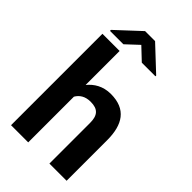

<svg xmlns="http://www.w3.org/2000/svg" viewBox="-277 -1025 1114 1114"><g transform="rotate(45 279.5 -468.0)"><path d="M282 -423C342 -423 366 -395 366 -334V0H507V-333C507 -460 458 -538 333 -538C268 -538 223 -509 192 -471V-750H51V0H192V-375C209 -404 237 -423 282 -423ZM443 -799 297 -936H215L70 -801V-793H180L256 -864L331 -793H443Z"/></g></svg>

Font: Asimov
Style: Regular
Weight: 500
Designer: Google
Version: Version 2.000980; 2014